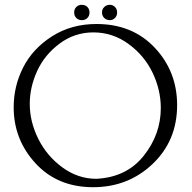

<svg xmlns="http://www.w3.org/2000/svg" viewBox="-20 -770 801 800"><path d="M382 -670Q532 -670 625 -571Q718 -472 718 -332Q718 -184 616 -87Q514 10 368 10Q220 10 128.5 -89Q37 -188 37 -323Q37 -411 76.5 -489Q116 -567 196.5 -618.5Q277 -670 382 -670ZM381 -25Q507 -31 578.5 -120.5Q650 -210 650 -320Q650 -395 616 -466.5Q582 -538 516 -586.5Q450 -635 369 -635Q291 -635 228.5 -588.5Q166 -542 135 -474.5Q104 -407 104 -337Q104 -263 139.5 -191.5Q175 -120 240 -72.5Q305 -25 381 -25ZM438 -686Q424 -686 414.5 -695Q405 -704 405 -718Q405 -732 414.5 -741Q424 -750 438 -750Q450 -750 459 -741Q468 -732 468 -718Q468 -704 459 -695Q450 -686 438 -686ZM344 -741Q353 -732 353 -718Q353 -704 344 -695Q335 -686 321 -686Q307 -686 298 -695Q289 -704 289 -718Q289 -732 298 -741Q307 -750 321 -750Q335 -750 344 -741Z"/></svg>

Font: Forum
Style: Regular
Weight: 400
Designer: Denis Masharov
Foundry: Denis Masharov
Version: Version 1.000